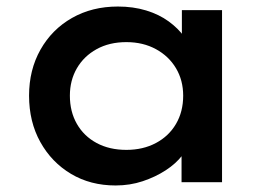

<svg xmlns="http://www.w3.org/2000/svg" viewBox="-20 -558 822 588"><path d="M334 10Q257 10 197.5 -25.5Q138 -61 103.5 -123Q69 -185 69 -265Q69 -344 104 -406Q139 -468 200.5 -503Q262 -538 341 -538Q388 -538 427.5 -526Q467 -514 496.5 -492.5Q526 -471 544 -445.5Q562 -420 566 -392L537 -395V-527H660V0H536V-134L563 -133Q558 -108 538.5 -82.5Q519 -57 487.5 -36.5Q456 -16 417 -3Q378 10 334 10ZM367 -99Q418 -99 457.5 -120Q497 -141 519 -178.5Q541 -216 541 -265Q541 -312 519 -349Q497 -386 457.5 -407.5Q418 -429 367 -429Q315 -429 276 -407.5Q237 -386 215.5 -349Q194 -312 194 -265Q194 -216 215.5 -178.5Q237 -141 276 -120Q315 -99 367 -99Z"/></svg>

Font: Lexend Exa Medium
Style: Regular
Weight: 500
Designer: Bonnie Shaver-Troup, Thomas Jockin
Foundry: Lexend
Version: Version 1.007